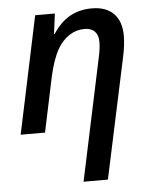

<svg xmlns="http://www.w3.org/2000/svg" viewBox="-55 -596 700 882"><g transform="rotate(-5 295.0 -155.0)"><path d="M422.9 -394.5Q422.9 -425.3 406.5 -441.9Q390.1 -458.5 358.9 -458.5Q321.8 -458.5 289.6 -437.7Q257.3 -417 234.9 -378.4Q208.5 -332.5 190.4 -250L137.7 0H25.4L139.6 -541H230.5L218.3 -447.3H221.2Q254.9 -499.5 299.3 -524.7Q343.8 -549.8 401.4 -549.8Q466.8 -549.8 502 -513.9Q537.1 -478 537.1 -412.6Q537.1 -369.1 524.9 -313L406.7 240.2H294.4L413.6 -321.3Q422.9 -361.8 422.9 -394.5Z"/></g></svg>

Font: Viking Open Sans Light
Style: Bold Italic
Weight: 600
Italic angle: -12°
Foundry: Ascender Corporation
Version: Version 2.000